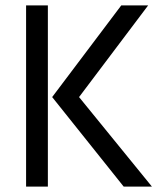

<svg xmlns="http://www.w3.org/2000/svg" viewBox="-20 -694 613 714"><path d="M77 0V-674H158V0ZM274 -333 545 0H440L174 -333L431 -674H531Z"/></svg>

Font: Hind
Style: Regular
Weight: 400
Designer: Manushi Parikh, Satya Rajpurohit
Foundry: Indian Type Foundry
Version: Version 2.000;PS 1.0;hotconv 1.0.79;makeotf.lib2.5.61930